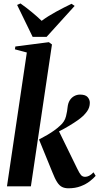

<svg xmlns="http://www.w3.org/2000/svg" viewBox="-20 -1056 562 1088"><path d="M19.5 0 132 -758.5 64.5 -776.5 67 -792.5 257 -817 274.5 -804 155 0ZM367.5 11Q347 11 331.8 3.5Q316.5 -4 303.8 -23.8Q291 -43.5 277 -79.5L201 -265.5Q228 -279.5 249 -292Q270 -304.5 287.5 -317Q305 -329.5 320.5 -344Q346.5 -366.5 354 -397Q361.5 -427.5 363 -448.5Q365.5 -472 375.5 -487.8Q385.5 -503.5 401 -511.8Q416.5 -520 433.5 -520Q464 -520 476.5 -505.8Q489 -491.5 489 -473.5Q489 -447 473.5 -425.2Q458 -403.5 435 -385.5Q422 -375 398.5 -359.8Q375 -344.5 346 -328.2Q317 -312 287.8 -297.5Q258.5 -283 233 -273L312 -316.5L417.5 -100.5Q430.5 -73.5 439.2 -63.8Q448 -54 462.5 -54Q473.5 -54 485.2 -60Q497 -66 510 -79.5L522 -59.5Q510 -45.5 489 -29Q468 -12.5 437.5 -0.8Q407 11 367.5 11ZM165 -847 77 -1028 96 -1036.5Q128.5 -1013.5 159.2 -988.2Q190 -963 216 -938Q252.5 -965 297 -989.2Q341.5 -1013.5 385.5 -1034.5L403 -1022.5L244 -847Z"/></svg>

Font: Merriweather 144pt
Style: Bold Italic
Weight: 700
Italic angle: -7.8°
Version: Version 2.101